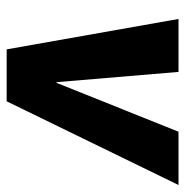

<svg xmlns="http://www.w3.org/2000/svg" viewBox="-10 -532 543 562"><g transform="rotate(90 261.0 -251.5)"><path d="M125 0 36 -503H191L221 -146H223L366 -503H522L277 0Z"/></g></svg>

Font: Nunito Sans 7pt Condensed ExtraBold
Style: Italic
Weight: 800
Width: 3
Italic angle: -9°
Designer: Vernon Adams
Foundry: Vernon Adams
Version: Version 3.101;gftools[0.9.27]